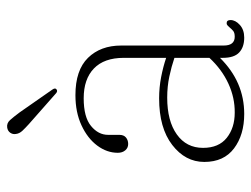

<svg xmlns="http://www.w3.org/2000/svg" viewBox="-104 -600 714 546"><g transform="rotate(-90 253.0 -327.0)"><path d="M65.5 -103Q65.5 -157 113.8 -194.2Q162 -231.5 246.5 -231.5Q277 -231.5 306.8 -225.8Q336.5 -220 361.5 -211.5V-332Q361.5 -388 331.2 -417Q301 -446 246.5 -446Q193 -446 167.8 -425.2Q142.5 -404.5 142.5 -376.5V-344.5Q142.5 -332 135 -325.8Q127.5 -319.5 116.5 -319.5Q105.5 -319.5 98.5 -327.8Q91.5 -336 91.5 -349Q91.5 -380 112 -407.5Q132.5 -435 169.5 -452.2Q206.5 -469.5 255.5 -469.5Q326.5 -469.5 361.5 -433.8Q396.5 -398 396.5 -339.5V-48Q396.5 -16.5 421.5 -16.5Q433 -16.5 438.2 -21Q443.5 -25.5 447.5 -30.5Q450.5 -33.5 453.2 -36.5Q456 -39.5 460 -39.5Q469 -39.5 469 -28.5Q469 -14.5 455.2 -2Q441.5 10.5 419 10.5Q392 10.5 376.8 -3.8Q361.5 -18 361.5 -50.5V-58.5Q293.5 10.5 202 10.5Q142.5 10.5 104 -18.5Q65.5 -47.5 65.5 -103ZM105.5 -106.5Q105.5 -62 134 -39.2Q162.5 -16.5 205.5 -16.5Q248 -16 288.2 -34.5Q328.5 -53 361.5 -88.5V-188Q336.5 -196.5 308.2 -202.5Q280 -208.5 248.5 -208.5Q182 -208.5 143.8 -181.2Q105.5 -154 105.5 -106.5ZM206.5 -628 271 -535.5Q277 -527 272 -523.5Q267.5 -519.5 261.5 -524L173 -602Q162.5 -611.5 154.2 -620.2Q146 -629 145 -639Q143.5 -647.5 148.5 -654.8Q153.5 -662 163 -663.5Q175.5 -665.5 184.5 -655.5Q193.5 -645.5 206.5 -628Z"/></g></svg>

Font: Fraunces 9pt Soft Thin
Style: Regular
Weight: 100
Version: Version 1.000;[b76b70a41]